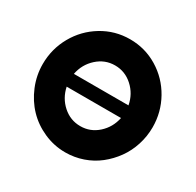

<svg xmlns="http://www.w3.org/2000/svg" viewBox="-179 -1041 1283 1258"><g transform="rotate(30 462.5 -412.5)"><path d="M44.9 -413.1Q44.9 -527.3 100.1 -625.5Q155.3 -723.6 251.2 -781.7Q347.2 -839.8 460.9 -839.8Q574.7 -839.8 670.4 -781.7Q766.1 -723.6 821 -625.5Q876 -527.3 876 -413.1Q876 -344.7 855.2 -279.8Q834.5 -214.8 796.4 -161.9Q758.3 -108.9 707.5 -68.8Q656.7 -28.8 593 -6.8Q529.3 15.1 460.9 15.1Q376 15.1 298.6 -19.3Q221.2 -53.7 165.8 -111.6Q110.4 -169.4 77.6 -248.5Q44.9 -327.6 44.9 -413.1ZM253.9 -459H667Q652.3 -537.6 594.7 -589.8Q537.1 -642.1 460.9 -642.1Q384.8 -642.1 326.9 -589.8Q269 -537.6 253.9 -459ZM254.9 -362.8Q271 -285.2 328.1 -234.1Q385.3 -183.1 460.9 -183.1Q536.1 -183.1 593 -234.1Q649.9 -285.2 666 -362.8Z"/></g></svg>

Font: Hussar Preview
Style: Bold
Weight: 700
Foundry: Cannot Into Space Fonts, PlusOne Fonts
Version: Version 2.29RC2 "Millennial"